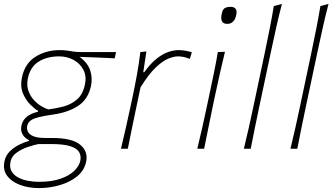

<svg xmlns="http://www.w3.org/2000/svg" viewBox="-28 -760 1698 981"><path d="M171 201Q118 201 74.5 184.8Q31 168.5 8.2 137.8Q-14.5 107 -5 63Q1.5 33.5 22.8 12.8Q44 -8 70.8 -21Q97.5 -34 120 -40V-44Q112 -47.5 101 -56.8Q90 -66 83.5 -81.8Q77 -97.5 82 -120Q89 -148.5 110.8 -165Q132.5 -181.5 166 -189V-194Q150 -203 127 -225.5Q104 -248 89.2 -283Q74.5 -318 84 -364Q99 -436 153.2 -470Q207.5 -504 277 -504Q299.5 -504 315.5 -501.5Q331.5 -499 347.8 -496.5Q364 -494 387 -494H565L558 -462Q512.5 -464.5 467.8 -466.2Q423 -468 378.5 -469.5Q420 -439 432.8 -400.5Q445.5 -362 437 -321Q422 -252 370.8 -218.8Q319.5 -185.5 245 -175Q180.5 -166 148.8 -154.8Q117 -143.5 111 -117Q108 -102.5 114 -88.2Q120 -74 141.2 -64.5Q162.5 -55 205 -55H238Q341 -55 382.2 -20.2Q423.5 14.5 412 67Q402.5 111.5 365.8 141.2Q329 171 277.2 186Q225.5 201 171 201ZM219 -201Q257 -205.5 296 -215.8Q335 -226 365 -251.5Q395 -277 406 -328Q415 -370.5 398.2 -403Q381.5 -435.5 348 -453.8Q314.5 -472 274 -472Q212.5 -472 169.2 -445Q126 -418 114 -358Q106.5 -319.5 120.2 -287.8Q134 -256 160.8 -233.5Q187.5 -211 219 -201ZM171 169Q236.5 169 281.2 153.2Q326 137.5 351 113.2Q376 89 382 63Q387.5 38.5 377.2 18.8Q367 -1 333 -12.5Q299 -24 233 -24H168Q145.5 -19.5 114.2 -9Q83 1.5 57.2 19.8Q31.5 38 26 65Q19.5 95 31 115Q42.5 135 65.2 147Q88 159 116 164Q144 169 171 169Z M590 0Q603.5 -56.5 615.2 -108Q627 -159.5 640 -221L650.5 -270.5Q662 -324 672.2 -381.2Q682.5 -438.5 689 -494L720 -497L704 -391H709Q742 -437 773.8 -461.5Q805.5 -486 833.5 -495Q861.5 -504 883 -504Q902 -504 920.2 -500.8Q938.5 -497.5 952 -493L942 -459Q923.5 -466.5 909 -469.2Q894.5 -472 881 -472Q860 -472 831 -460Q802 -448 766.5 -414Q731 -380 690 -314L670.5 -221.5Q657.5 -160.5 647 -108.5Q636.5 -56.5 625 0Z M980 0Q993.5 -56.5 1005.5 -108.5Q1017.5 -160.5 1030 -221L1040.5 -270.5Q1053.5 -332 1064.5 -385Q1075.5 -438 1085 -494L1121.5 -495.5Q1107.5 -439 1095.8 -386.2Q1084 -333.5 1070.5 -270.5L1060 -221Q1047.5 -160.5 1037 -108.5Q1026.5 -56.5 1015 0ZM1133 -638Q1092 -638 1106 -694Q1110.5 -713 1121.2 -719Q1132 -725 1150 -725Q1188 -725 1179 -683Q1169 -638 1133 -638Z M1218 0Q1231.5 -56.5 1243.5 -108.8Q1255.5 -161 1268 -221.5L1325.5 -493.5Q1339 -557 1350.5 -616Q1362 -675 1371 -729L1412.5 -740Q1396.5 -678.5 1383 -618.2Q1369.5 -558 1356 -494L1298 -221Q1285 -159.5 1274.5 -108Q1264 -56.5 1253 0Z M1456 0Q1469.5 -56.5 1481.5 -108.8Q1493.5 -161 1506 -221.5L1563.5 -493.5Q1577 -557 1588.5 -616Q1600 -675 1609 -729L1650.5 -740Q1634.5 -678.5 1621 -618.2Q1607.5 -558 1594 -494L1536 -221Q1523 -159.5 1512.5 -108Q1502 -56.5 1491 0Z"/></svg>

Font: Commissioner Flair Thin
Style: Italic
Weight: 100
Italic angle: -12°
Designer: Kostas Bartsokas
Foundry: Kostas Bartsokas
Version: Version 1.000; ttfautohint (v1.8.3)